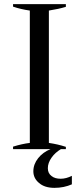

<svg xmlns="http://www.w3.org/2000/svg" viewBox="-20 -720 381 927"><path d="M327 129C309 138 291 143 273 143C255 143 240 139 229 130C217 121 211 109 211 92C211 75 217 58 229 41C241 24 256 11 274 0C274 0 298 0 298 0C298 0 298 -11 298 -11C271 -20 243 -26 216 -30C216 -30 216 -669 216 -669C248 -674 275 -680 298 -687C298 -687 298 -700 298 -700C298 -700 43 -700 43 -700C43 -700 43 -688 43 -688C69 -679 96 -673 124 -669C124 -669 124 -30 124 -30C99 -27 72 -21 43 -12C43 -12 43 0 43 0C43 0 224 0 224 0C199 10 179 25 164 44C149 63 141 84 141 107C141 129 150 148 168 163C186 179 211 187 243 187C274 187 302 181 327 170C327 170 327 129 327 129Z"/></svg>

Font: BUSH 25 TRIRONG
Style: Regular
Weight: 400
Designer: Katatrad Team
Foundry: CadsonDemak